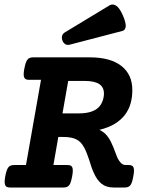

<svg xmlns="http://www.w3.org/2000/svg" viewBox="-20 -835 640 855"><path d="M162.6 -479.5H110.4Q102.1 -479.5 96.7 -481.4Q91.3 -483.4 88.4 -488.8Q85.4 -494.1 85.4 -503.9Q85.4 -513.7 88.4 -529.3Q91.3 -544.9 94.7 -554.7Q98.1 -564.5 102.8 -570.1Q107.4 -575.7 113.5 -577.6Q119.6 -579.6 127.9 -579.6H380.4Q471.2 -579.6 520.3 -541.5Q569.3 -503.4 569.3 -433.6Q569.3 -402.3 561.5 -374.5Q553.7 -346.7 536.4 -323.7Q519 -300.8 491 -283.7Q462.9 -266.6 422.9 -256.8Q444.3 -246.6 458 -229Q466.8 -217.8 473.1 -205.1Q479.5 -192.4 484.6 -179.9Q489.7 -167.5 493.9 -155.3Q498 -143.1 502.9 -132.3Q509.8 -118.2 518.6 -109.1Q527.3 -100.1 541 -100.1H552.2Q560.5 -100.1 565.9 -98.1Q571.3 -96.2 574 -90.6Q576.7 -85 576.7 -75.2Q576.7 -65.4 573.7 -49.8Q570.8 -34.2 567.6 -24.4Q564.5 -14.6 559.8 -9.3Q555.2 -3.9 549.1 -2Q543 0 534.7 0H485.8Q453.6 0 432.6 -16.4Q411.6 -32.7 396.5 -67.9Q390.6 -80.6 386.2 -94.5Q381.8 -108.4 377.2 -122.6Q372.6 -136.7 367.2 -150.6Q361.8 -164.6 355 -177.7Q348.1 -190.4 339.8 -199.5Q331.5 -208.5 320.6 -214.1Q309.6 -219.7 294.9 -222.4Q280.3 -225.1 260.7 -225.1H239.7L217.8 -100.1H279.8Q288.1 -100.1 293.5 -98.1Q298.8 -96.2 301.5 -90.6Q304.2 -85 304.2 -75.2Q304.2 -65.4 301.3 -49.8Q298.3 -34.2 295.2 -24.4Q292 -14.6 287.4 -9.3Q282.7 -3.9 276.6 -2Q270.5 0 262.2 0H25.9Q17.6 0 12 -2Q6.3 -3.9 3.7 -9.3Q1 -14.6 0.7 -24.4Q0.5 -34.2 3.4 -49.8Q6.3 -65.4 9.8 -75.2Q13.2 -85 17.8 -90.6Q22.5 -96.2 28.8 -98.1Q35.2 -100.1 43.5 -100.1H95.7ZM331.1 -330.1Q393.6 -330.1 420.4 -358.4Q431.2 -369.6 437 -386Q442.9 -402.3 442.9 -418.5Q442.9 -446.8 421.9 -460.7Q400.9 -474.6 356.4 -474.6H283.7L258.3 -330.1ZM468.3 -811.5Q481.9 -819.3 497.1 -809.8Q512.2 -800.3 526.9 -767.1Q541.5 -733.4 539.8 -717Q538.1 -700.7 525.4 -697.3L291 -636.2Q279.3 -632.8 270.5 -638.4Q261.7 -644 257.8 -655.3Q253.9 -666 256.6 -675.5Q259.3 -685.1 269 -690.9Z"/></svg>

Font: Courier Prime
Style: Bold Italic
Weight: 700
Monospace: yes
Designer: Alan Dague-Greene
Foundry: Quote-Unquote Apps
Version: Version 1.202